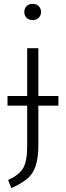

<svg xmlns="http://www.w3.org/2000/svg" viewBox="-20 -773 341 996"><path d="M39 203 22 161Q77 136 99 101Q121 66 121 -17V-225H19V-275H121V-523H179V-275H283V-225H179V-19Q179 110 121 154Q92 179 39 203ZM149 -669Q129 -669 117.5 -681Q106 -693 106 -711Q106 -729 117.5 -741Q129 -753 149 -753Q170 -753 181.5 -740.5Q193 -728 193 -711Q193 -694 181.5 -681.5Q170 -669 149 -669Z"/></svg>

Font: Trujillo Light
Style: Regular
Weight: 300
Designer: Fira Sans original fonts by bBox Type GmbH, Carrois Corporate GbR, & Edenspiekermann AG / Changes by Cristiano Sobral
Foundry: Fira Sans original fonts by bBox Type GmbH, Carrois Corporate GbR, & Edenspiekermann AG / Changes by Cristiano Sobral
Version: Version 4.301;July 28, 2020;FontCreator 13.0.0.2655 64-bit